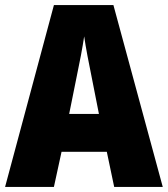

<svg xmlns="http://www.w3.org/2000/svg" viewBox="-20 -735 660 755"><path d="M429 0H620L426 -715H192L0 0H192L222 -138H400ZM340 -434 369 -287H252L282 -436C293 -487 305 -551 311 -592C317 -549 330 -483 340 -434Z"/></svg>

Font: Noto Sans Khmer Condensed Black
Style: Regular
Weight: 900
Width: 3
Designer: Danh Hong and the Monotype Design Team
Foundry: Monotype Imaging Inc.
Version: Version 2.004